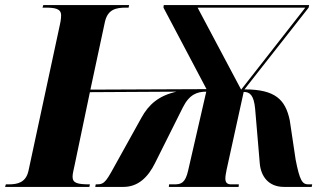

<svg xmlns="http://www.w3.org/2000/svg" viewBox="-42 -734 1303 754"><path d="M-22 0H309L311 -10C262 -10 243 -15 243 -40C243 -52 247 -66 252 -90L311 -372L651 -374C581 -358 542 -324 513 -271L422 -107C376 -24 371 -10 339 -10H334L332 0H443C501 0 540 -39 567 -94L676 -312C702 -364 733 -374 768 -374L697 -65C686 -16 670 -10 643 -10H622L621 0H895L896 -10H866C849 -10 843 -18 843 -33C843 -43 845 -52 848 -68L915 -373C938 -373 955 -362 960 -306L978 -94C982 -41 1013 0 1073 0H1182L1184 -10H1169C1145 -10 1135 -25 1119 -107L1096 -261C1079 -343 1039 -383 918 -383L1170 -704L1172 -714H601L600 -704L769 -384L313 -382L370 -648C381 -697 413 -704 452 -704H463L465 -714H128L125 -704H136C174 -704 198 -700 198 -674C198 -669 198 -658 193 -636L70 -64C60 -17 27 -10 -8 -10H-19ZM905 -382 734 -704H1157Z"/></svg>

Font: Noto Serif Display Condensed Black
Style: Italic
Weight: 900
Width: 3
Italic angle: -12°
Designer: Monotype Design Team
Foundry: Monotype Imaging Inc.
Version: Version 2.009